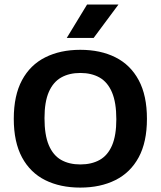

<svg xmlns="http://www.w3.org/2000/svg" viewBox="-20 -823 712 850"><path d="M335.5 7.5Q246.5 7.5 180.2 -25.5Q114 -58.5 77.5 -126.2Q41 -194 41 -297Q41 -400.5 77.5 -468.2Q114 -536 180.5 -569.2Q247 -602.5 335.5 -602.5Q425 -602.5 491.2 -569.2Q557.5 -536 594 -468.2Q630.5 -400.5 630.5 -297Q630.5 -194 594 -126.5Q557.5 -59 491 -25.8Q424.5 7.5 335.5 7.5ZM335.5 -95Q385.5 -95 421.2 -115Q457 -135 476 -179.2Q495 -223.5 495 -295Q495 -369 475.8 -414.2Q456.5 -459.5 420.8 -479.8Q385 -500 335.5 -500Q286.5 -500 251 -480Q215.5 -460 196.2 -416Q177 -372 177 -300Q177 -225.5 196 -180.5Q215 -135.5 250.5 -115.2Q286 -95 335.5 -95ZM275.5 -655 365.5 -803H504.5L394.5 -655Z"/></svg>

Font: Encode Sans SC SemiBold
Style: Regular
Weight: 600
Version: Version 3.002